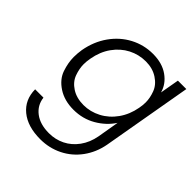

<svg xmlns="http://www.w3.org/2000/svg" viewBox="-218 -706 1126 1126"><g transform="rotate(45 345.5 -143.0)"><path d="M407 -554Q484 -554 534.5 -518Q585 -482 600 -427L621 -546H691L593 14Q579 89 536.5 147Q494 205 430.5 236.5Q367 268 293 268Q188 268 127 218Q66 168 65 82H134Q141 139 186 173Q231 207 304 207Q357 207 402.5 184.5Q448 162 480 118Q512 74 523 14L546 -121Q510 -65 447.5 -28.5Q385 8 308 8Q233 8 179.5 -27Q126 -62 108.5 -113.5Q91 -165 91 -212Q91 -241 96 -274Q111 -358 156 -421.5Q201 -485 266.5 -519.5Q332 -554 407 -554ZM573 -273Q578 -299 578 -322Q578 -359 563 -399Q548 -439 506.5 -466Q465 -493 409 -493Q351 -493 300.5 -467Q250 -441 214.5 -391.5Q179 -342 167 -274Q162 -247 162 -223Q162 -187 176.5 -146.5Q191 -106 232 -79.5Q273 -53 331 -53Q387 -53 438.5 -80Q490 -107 525.5 -157Q561 -207 573 -273Z"/></g></svg>

Font: Fz Poppins Light
Style: Italic
Weight: 300
Italic angle: -10°
Designer: Ninad Kale (Devanagari), Jonny Pinhorn (Latin)
Foundry: Indian Type Foundry
Version: Vit hóa bi Vntype.Com & FontZin.Com